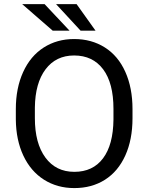

<svg xmlns="http://www.w3.org/2000/svg" viewBox="-20 -912 728 941"><path d="M57.6 0ZM629.4 -332.5Q629.4 -228 594.2 -150.1Q559.1 -72.3 494.6 -31.2Q430.2 9.8 344.2 9.8Q260.3 9.8 195.3 -31.5Q130.4 -72.8 94.5 -149.2Q58.6 -225.6 57.6 -326.2V-377.4Q57.6 -480 93.3 -558.6Q128.9 -637.2 194.1 -679Q259.3 -720.7 343.3 -720.7Q428.7 -720.7 493.9 -679.4Q559.1 -638.2 594.2 -559.8Q629.4 -481.4 629.4 -377.4ZM536.1 -378.4Q536.1 -504.9 485.4 -572.5Q434.6 -640.1 343.3 -640.1Q254.4 -640.1 203.4 -572.5Q152.3 -504.9 150.9 -384.8V-332.5Q150.9 -210 202.4 -139.9Q253.9 -69.8 344.2 -69.8Q435.1 -69.8 484.9 -136Q534.7 -202.1 536.1 -325.7ZM320.8 -761.7H238.3L88.9 -891.6H198.7ZM448.2 -761.7H375L254.9 -891.6H355.5Z"/></svg>

Font: Roboto
Style: Regular
Weight: 400
Designer: Google
Version: Version 2.134; 2016; ttfautohint (v1.6)